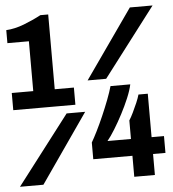

<svg xmlns="http://www.w3.org/2000/svg" viewBox="-50 -733 701 779"><g transform="rotate(-5 300.0 -343.0)"><path d="M0 -312V-382H87.5V-585H0V-638Q35 -640 72.8 -654.5Q110.5 -669 143 -686.5H175V-382H253V-312ZM0 0 214.5 -280H290L95.5 0ZM311 -406 507.5 -686H600L386.5 -406ZM465.5 0V-85.5H306V-153.5Q315.5 -169.5 329.2 -197Q343 -224.5 357 -256.8Q371 -289 383 -320.2Q395 -351.5 401.5 -375H482Q477 -351 464 -320Q451 -289 434.5 -257.5Q418 -226 401 -198.5Q384 -171 370 -154H465.5V-229.5Q473 -241 482.2 -260Q491.5 -279 499.8 -298.5Q508 -318 511.5 -331H549.5V-154H600V-85.5H549.5V0Z"/></g></svg>

Font: Chivo Mono Medium
Style: Regular
Weight: 500
Monospace: yes
Designer: Hector Gatti
Foundry: Omnibus-Type
Version: Version 1.008